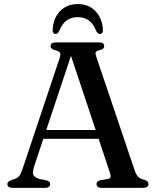

<svg xmlns="http://www.w3.org/2000/svg" viewBox="-20 -904 754 924"><path d="M173.5 -278.5H472L475 -236H168.5ZM221.5 -18Q221.5 -10 215.5 -5Q209.5 0 196 0H41Q28 0 21.8 -4.8Q15.5 -9.5 15.5 -18Q15.5 -24 19.5 -28.2Q23.5 -32.5 34 -37L53.5 -43.5Q67.5 -49.5 74.8 -60.2Q82 -71 91 -98.5L266.5 -623Q272.5 -641 269.2 -649Q266 -657 248.5 -661.5Q234.5 -665 229 -670Q223.5 -675 223.5 -682.5Q223.5 -691 229.8 -695.5Q236 -700 249 -700H456.5Q469.5 -700 475.5 -695.5Q481.5 -691 481.5 -682.5Q481.5 -675 476.2 -670Q471 -665 458 -662Q443.5 -658.5 440.8 -652.5Q438 -646.5 443 -632L628 -84.5Q635 -64 644.2 -54Q653.5 -44 671.5 -39.5Q685 -35.5 689.8 -30.8Q694.5 -26 694.5 -18Q694.5 -10 688 -5Q681.5 0 668.5 0H470Q457 0 450.8 -5Q444.5 -10 444.5 -18Q444.5 -25.5 449.2 -30Q454 -34.5 464 -37L499 -42.5Q512 -45.5 512.5 -53.8Q513 -62 506.5 -80.5L315.5 -653.5L330 -660.5L144.5 -104Q139 -85.5 138.8 -74Q138.5 -62.5 146 -55.2Q153.5 -48 168.5 -43L202 -36.5Q212 -33.5 216.8 -29.5Q221.5 -25.5 221.5 -18ZM354.5 -821.5Q321.5 -821.5 299.8 -805Q278 -788.5 264 -753Q260 -746.5 256.2 -743.5Q252.5 -740.5 247.5 -740.5Q240.5 -740.5 236.5 -746Q232.5 -751.5 233.5 -761Q236.5 -817.5 269.5 -851Q302.5 -884.5 354.5 -884.5Q406 -884.5 438.8 -851Q471.5 -817.5 475.5 -761Q476 -751.5 471.8 -746Q467.5 -740.5 460.5 -740.5Q456 -740.5 452 -743.5Q448 -746.5 444 -753Q430 -789 408 -805.2Q386 -821.5 354.5 -821.5Z"/></svg>

Font: Fraunces 11pt
Style: Regular
Weight: 400
Version: Version 1.000;[b76b70a41]